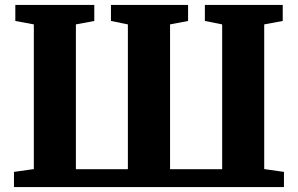

<svg xmlns="http://www.w3.org/2000/svg" viewBox="-20 -763 1215 783"><path d="M37 0V-62L118 -73.5V-663.5L42.5 -677.5V-743H364.5V-677.5L289.5 -663.5V-73H501.5V-663.5L432.5 -677.5V-743H747V-677.5L673.5 -663.5V-73H886V-663.5L815.5 -677.5V-743H1133V-677.5L1057.5 -663.5V-73.5L1138 -62V0Z"/></svg>

Font: Merriweather 28pt Black
Style: Regular
Weight: 900
Version: Version 2.100